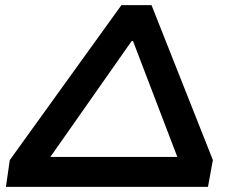

<svg xmlns="http://www.w3.org/2000/svg" viewBox="-20 -725 909 745"><path d="M3 0 18 -104 451 -705H568L806 -104L787 0ZM491 -566 148 -77 141 -116H698L683 -77L496 -566Z"/></svg>

Font: Nunito Sans 7pt Expanded
Style: Bold Italic
Weight: 700
Width: 7
Italic angle: -9°
Designer: Vernon Adams
Foundry: Vernon Adams
Version: Version 3.101;gftools[0.9.27]